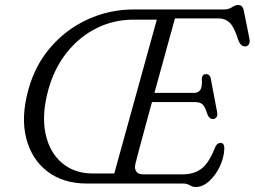

<svg xmlns="http://www.w3.org/2000/svg" viewBox="-20 -738 1024 772"><path d="M716.5 0H329.5Q235 0 171.5 -48Q108 -96 85.8 -180.8Q63.5 -265.5 93.5 -375Q120 -474.5 183 -547.5Q246 -620.5 333 -660.2Q420 -700 518.5 -700H881Q899.5 -700 912.8 -709Q926 -718 938 -718Q956.5 -718 961 -692L983 -582Q985.5 -567.5 980.5 -559.8Q975.5 -552 967 -551.5Q947 -550 937 -580Q921 -630.5 903.2 -647.2Q885.5 -664 859 -664H683.5Q675 -633.5 661.8 -585.5Q648.5 -537.5 632.8 -480.2Q617 -423 601 -364.5H759.5Q777 -364.5 785.2 -376.2Q793.5 -388 791.5 -422.5Q793.5 -440 808 -440Q817 -440 821.8 -434.8Q826.5 -429.5 827.5 -422L853 -287Q855.5 -273 850 -266.2Q844.5 -259.5 836 -259.5Q821 -259.5 814 -278.5Q804.5 -309.5 794.2 -318.5Q784 -327.5 764 -327.5H591Q575 -268.5 560.8 -216.2Q546.5 -164 537 -128Q527.5 -92 525 -81.5Q519.5 -60.5 527.8 -48.8Q536 -37 555 -37H714.5Q760 -37 790.2 -59.8Q820.5 -82.5 845 -146Q853 -163.5 866.5 -163.5Q882.5 -163.5 882 -140Q880.5 -103.5 863.5 -68Q846.5 -32.5 820.5 -9.2Q794.5 14 767 14Q754.5 14 743.2 7Q732 0 716.5 0ZM174 -376Q147 -276.5 163 -201Q179 -125.5 229 -83Q279 -40.5 353 -40.5H439.5L610.5 -659H516Q437.5 -659 368.5 -624.8Q299.5 -590.5 248.8 -527Q198 -463.5 174 -376Z"/></svg>

Font: Fraunces 72pt S100 Light
Style: Italic
Weight: 300
Italic angle: -16°
Version: Version 1.000; ttfautohint (v1.8.3)